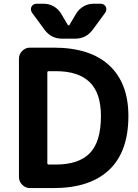

<svg xmlns="http://www.w3.org/2000/svg" viewBox="-20 -1004 721 1004"><path d="M507.8 -397.5Q507.8 -517.6 448.7 -574.7Q389.6 -631.8 272.5 -631.8H234.4Q227.5 -631.8 227.5 -625V-150.4Q227.5 -143.6 234.4 -143.6H272.5Q391.6 -143.6 449.7 -203.1Q507.8 -262.7 507.8 -397.5ZM651.4 -397.5Q651.4 -210.9 550.8 -115.7Q450.2 -20.5 259.8 -20.5H136.7Q113.3 -20.5 96.2 -37.6Q79.1 -54.7 79.1 -78.1V-697.3Q79.1 -720.7 96.2 -737.8Q113.3 -754.9 136.7 -754.9H259.8Q451.2 -754.9 551.3 -662.1Q651.4 -569.3 651.4 -397.5ZM335 -873Q335.9 -871.1 338.9 -871.1Q341.8 -871.1 342.8 -873L379.9 -935.5Q394.5 -958 418 -971.2Q441.4 -984.4 467.8 -984.4H506.8Q524.4 -984.4 533.2 -968.8Q536.1 -961.9 536.1 -955.1Q536.1 -946.3 530.3 -937.5L464.8 -848.6Q430.7 -801.8 373 -801.8H304.7Q247.1 -801.8 212.9 -848.6L147.5 -937.5Q141.6 -946.3 141.6 -955.1Q141.6 -961.9 144.5 -968.8Q153.3 -984.4 170.9 -984.4H210Q236.3 -984.4 259.8 -971.2Q283.2 -958 297.9 -935.5Z"/></svg>

Font: Gen Jyuu Gothic P Bold
Style: Bold
Weight: 700
Designer: [Source Han Sans]
Ryoko NISHIZUKA  (kana & ideographs); Paul D. Hunt (Latin, Greek & Cyrillic); Wenlong ZHANG  (bopomofo
Version: Version 1.002.20150607